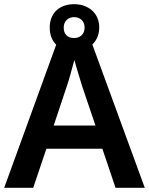

<svg xmlns="http://www.w3.org/2000/svg" viewBox="-20 -899 713 919"><path d="M533 0H673L422 -686C443 -706 455 -734 455 -768C455 -837 402 -879 335 -879C265 -879 218 -837 218 -767C218 -732 229 -705 249 -685L0 0H139L202 -187H470ZM335 -717C302 -717 285 -736 285 -767C285 -798 306 -817 335 -817C364 -817 385 -798 385 -767C385 -736 364 -717 335 -717ZM375 -481 437 -298H237L298 -481C306 -503 326 -572 336 -612C345 -577 367 -508 375 -481Z"/></svg>

Font: Noto Sans Balinese SemiBold
Style: Regular
Weight: 600
Designer: Aditya Bayu, David Williams
Foundry: David Williams
Version: Version 2.005